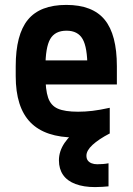

<svg xmlns="http://www.w3.org/2000/svg" viewBox="-20 -550 540 782"><path d="M287 10Q164 10 104 -51.5Q44 -113 44 -240V-280Q44 -409 93.5 -469.5Q143 -530 250 -530Q357 -530 406.5 -469.5Q456 -409 456 -280V-206H104V-304H359L336 -272V-275Q336 -357 316.5 -391Q297 -425 251 -425Q204 -425 184.5 -391Q165 -357 165 -275V-245Q165 -184 176 -152Q187 -120 215.5 -107.5Q244 -95 298 -95Q327 -95 356.5 -98.5Q386 -102 427 -111V-6Q394 1 358 5.5Q322 10 287 10ZM367 212Q321 212 287.5 199.5Q254 187 237 162.5Q220 138 220 103Q220 66 243 32Q266 -2 313 -36L426 -6Q382 17 357 40Q332 63 332 84Q332 96 337.5 103.5Q343 111 353 115Q363 119 376 119Q388 119 400 118Q412 117 422 115V209Q410 210 396.5 211Q383 212 367 212Z"/></svg>

Font: M PLUS Code Latin SemiBold
Style: Regular
Weight: 600
Designer: Coji Morishita
Foundry: UNDERFOREST DESIGN
Version: Version 1.002; ttfautohint (v1.8.3)